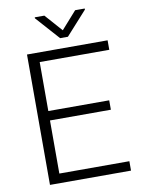

<svg xmlns="http://www.w3.org/2000/svg" viewBox="-97 -966 763 1031"><g transform="rotate(-10 284.5 -450.0)"><path d="M532.2 -51.3V0H90.3V-710.9H529.8V-659.2H150.4V-392.1H482.4V-340.8H150.4V-51.3ZM218.3 -900.4 302.2 -805.7 386.2 -900.4H438.5V-894.5L323.2 -766.6H280.8L166 -895V-900.4Z"/></g></svg>

Font: Vazirmatn RD UI FD ExtraLight
Style: Regular
Weight: 200
Designer: Saber Rastikerdar
Foundry: Saber Rastikerdar
Version: Version 33.003